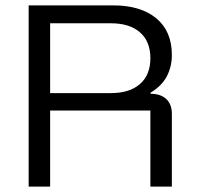

<svg xmlns="http://www.w3.org/2000/svg" viewBox="-20 -695 732 715"><path d="M86.7 0V-675H401.7Q503.3 -675 561.7 -627.1Q620 -579.2 620 -490Q620 -446.7 601.2 -410.8Q582.5 -375 540.8 -350V-345.8Q578.3 -345.8 599.2 -326.2Q620 -306.7 620 -270.8V0H540V-283.3H166.7V0ZM166.7 -348.3H393.3Q462.5 -348.3 501.2 -382.1Q540 -415.8 540 -478.3Q540 -540.8 501.2 -574.6Q462.5 -608.3 393.3 -608.3H166.7Z"/></svg>

Font: Funnel Display Light Light
Style: Regular
Weight: 300
Version: Version 1.000